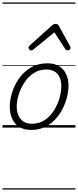

<svg xmlns="http://www.w3.org/2000/svg" viewBox="-20 -1030 629 1550"><path d="M231 19Q175 19 136.5 -4.5Q98 -28 78.5 -70.5Q59 -113 59 -168Q59 -223 78 -284Q97 -345 135 -398.5Q173 -452 230 -485.5Q287 -519 363 -519Q418 -519 455.5 -496.5Q493 -474 513 -433.5Q533 -393 533 -339Q533 -298 521.5 -249.5Q510 -201 486.5 -153.5Q463 -106 426.5 -67Q390 -28 341.5 -4.5Q293 19 231 19ZM237 -31Q297 -31 341.5 -61Q386 -91 415.5 -138Q445 -185 460 -237.5Q475 -290 475 -334Q475 -376 461.5 -406Q448 -436 421 -452.5Q394 -469 355 -469Q297 -469 252.5 -440Q208 -411 177.5 -364.5Q147 -318 131 -266.5Q115 -215 115 -170Q115 -128 129.5 -96.5Q144 -65 171 -48Q198 -31 237 -31ZM232 -623Q224 -623 217 -630Q210 -637 210 -645Q210 -650 212.5 -654Q215 -658 219 -662L400 -825Q408 -832 415 -834.5Q422 -837 430 -837Q437 -837 443.5 -834Q450 -831 454 -823L544 -660Q547 -655 548.5 -651Q550 -647 550 -644Q550 -635 541 -629Q532 -623 525 -623Q519 -623 514.5 -626Q510 -629 507 -634L419 -769L254 -634Q247 -629 242.5 -626Q238 -623 232 -623ZM0 490H589V500H0ZM0 -20H589V0H0ZM0 -505H589V-500H0ZM0 -1010H589V-1000H0Z"/></svg>

Font: Playwrite RO Guides
Style: Regular
Weight: 400
Designer: Veronika Burian, José Scaglione
Foundry: TypeTogether
Version: Version 1.003